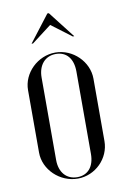

<svg xmlns="http://www.w3.org/2000/svg" viewBox="-79 -710 500 766"><g transform="rotate(-10 171.5 -327.0)"><path d="M85 -554H91L171 -615L252 -554H258L174 -662H168ZM172 -503C100 -503 39 -443 39 -374V-121C39 -52 101 8 174 8C245 8 304 -51 304 -121V-374C304 -443 243 -503 172 -503ZM173 -497C216 -497 242 -466 242 -414V-80C242 -29 216 2 173 2C129 2 101 -30 101 -80V-414C101 -464 129 -497 173 -497Z"/></g></svg>

Font: Moniqa Display
Style: Regular
Weight: 400
Designer: Rajesh Rajput
Foundry: Rajesh Rajput
Version: Version 1.000